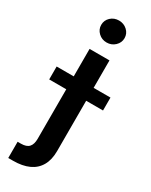

<svg xmlns="http://www.w3.org/2000/svg" viewBox="-288 -804 830 1056"><g transform="rotate(30 127.0 -275.5)"><path d="M64.5 -539.1H190.9V36.6Q190.9 92.3 169.4 129.6Q147.9 167 107.2 185.5Q66.4 204.1 7.8 204.1H-22.9V101.1H-2Q33.7 101.1 49.1 83.7Q64.5 66.4 64.5 32.2ZM-43.9 -282.7V-364.7H297.9V-282.7ZM127.4 -616.2Q96.7 -616.2 75.2 -636.7Q53.7 -657.2 53.7 -686Q53.7 -715.3 75.2 -735.4Q96.7 -755.4 127.4 -755.4Q158.2 -755.4 179.9 -735.4Q201.7 -715.3 201.7 -686Q201.7 -657.2 179.9 -636.7Q158.2 -616.2 127.4 -616.2Z"/></g></svg>

Font: Inter 18pt SemiBold
Style: Regular
Weight: 600
Designer: Rasmus Andersson
Foundry: rsms
Version: Version 4.001;git-66647c0bb